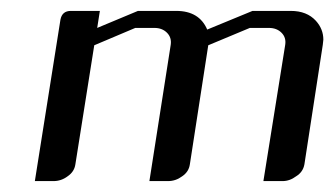

<svg xmlns="http://www.w3.org/2000/svg" viewBox="-20 -332 616 352"><path d="M43.9 0 90.8 -295.9Q93.8 -312 109.9 -312H163.1L158.2 -280.8L232.9 -312H303.2Q345.2 -312 359.9 -277.8L442.9 -312H513.2Q542.5 -312 559.1 -293.9Q572.8 -278.8 572.8 -259.3Q572.8 -256.8 571.8 -250L538.1 -30.8Q535.6 -16.6 522.9 -8.8Q511.2 0 498 0H462.9L502.9 -250Q504.9 -263.2 496.1 -272Q487.3 -280.8 473.1 -280.8H438L361.8 -249L328.1 -30.8Q326.2 -17.1 314 -8.8Q302.2 0 288.1 0H253.9L293 -250Q294.9 -263.2 286.1 -272Q277.3 -280.8 263.2 -280.8H228L152.8 -249L118.2 -30.8Q116.2 -17.1 104 -8.8Q92.3 0 78.1 0Z"/></svg>

Font: Hhenum
Style: Italic
Weight: 400
Designer: T. Christopher White
Version: Version 1.0